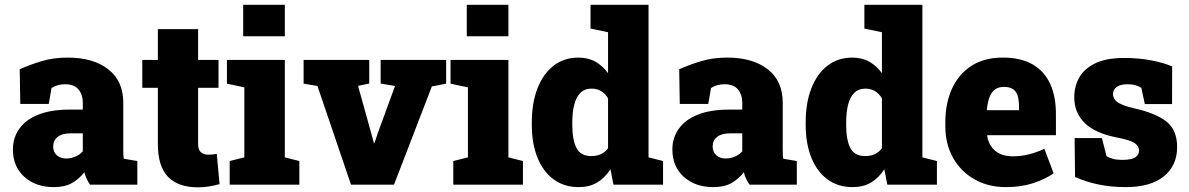

<svg xmlns="http://www.w3.org/2000/svg" viewBox="-20 -782 5033 813"><path d="M208 10.3Q131.3 10.3 83 -33.2Q34.7 -76.7 34.7 -148.9Q34.7 -198.7 61.5 -236.3Q87.9 -274.4 141.4 -296.1Q194.8 -317.9 275.4 -317.9H330.6V-349.1Q330.6 -380.9 312.5 -403.1Q294.4 -425.3 255.4 -425.3Q222.7 -425.3 198.2 -409.2L186.5 -341.8H65.9L63.5 -488.8Q108.4 -508.8 157.5 -523.4Q206.5 -538.1 267.1 -538.1Q375 -538.1 438.5 -488.5Q502 -439 502 -347.2V-152.3Q502 -141.1 502.2 -130.4Q502.4 -119.6 504.4 -109.9L561.5 -100.1V0H361.3Q355 -8.8 347.7 -23.4Q340.3 -38.1 337.4 -52.7Q313.5 -22.9 283.7 -6.3Q253.9 10.3 208 10.3ZM260.7 -110.8Q279.3 -110.8 298.1 -118.4Q316.9 -126 330.6 -141.1V-217.3H277.3Q242.7 -217.3 223.9 -202.1Q205.1 -187 205.1 -162.1Q205.1 -138.2 220.7 -124.5Q236.3 -110.8 260.7 -110.8Z M817.9 11.2Q734.9 11.2 691.7 -33Q648.4 -77.1 648.4 -172.9V-410.2H582.5V-528.3H648.4V-658.7H818.8V-528.3H905.3V-410.2H818.8V-173.3Q818.8 -147.5 830.6 -137.2Q842.3 -127 862.8 -127Q871.6 -127 880.4 -127.9Q889.2 -128.9 897.9 -130.4L909.7 -2.4Q887.2 3.9 864.5 7.6Q841.8 11.2 817.9 11.2Z M1186 -761.7V-628.4H1009.8V-761.7ZM1247.6 -100.1V0H952.6V-100.1L1014.6 -115.7V-412.1L940.9 -427.7V-528.3H1186V-115.7Z M1808.6 -416 1648.4 0H1466.3L1324.2 -418L1265.6 -427.7V-528.3H1543.5V-428.2L1496.1 -418.5L1552.2 -216.8L1563 -176.8H1565.9L1579.1 -216.8L1652.8 -418L1591.8 -428.2V-528.3H1869.1V-427.7Z M2132.8 -761.7V-628.4H1956.5V-761.7ZM2194.3 -100.1V0H1899.4V-100.1L1961.4 -115.7V-412.1L1887.7 -427.7V-528.3H2132.8V-115.7Z M2430.7 10.3Q2368.7 10.3 2324.2 -22.5Q2279.8 -55.2 2255.9 -114.5Q2231.9 -173.8 2231.9 -252.9V-263.2Q2231.9 -346.2 2255.9 -407.7Q2279.8 -469.2 2324 -503.7Q2368.2 -538.1 2428.7 -538.1Q2470.7 -538.1 2501.2 -520.8Q2531.7 -503.4 2554.7 -472.2V-645.5L2480.5 -661.1V-761.7H2726.1V-115.7L2787.6 -100.1V0H2577.6L2564.9 -65.4Q2541 -28.3 2508.3 -9Q2475.6 10.3 2430.7 10.3ZM2483.9 -121.1Q2530.3 -121.1 2554.7 -154.3V-365.7Q2530.3 -406.7 2484.9 -406.7Q2455.6 -406.7 2437.5 -388.7Q2419.4 -370.6 2411.4 -338.4Q2403.3 -306.2 2403.3 -263.2V-252.9Q2403.3 -189.9 2420.9 -155.5Q2438.5 -121.1 2483.9 -121.1Z M3000.5 10.3Q2923.8 10.3 2875.5 -33.2Q2827.1 -76.7 2827.1 -148.9Q2827.1 -198.7 2854 -236.3Q2880.4 -274.4 2933.8 -296.1Q2987.3 -317.9 3067.9 -317.9H3123V-349.1Q3123 -380.9 3105 -403.1Q3086.9 -425.3 3047.9 -425.3Q3015.1 -425.3 2990.7 -409.2L2979 -341.8H2858.4L2856 -488.8Q2900.9 -508.8 2950 -523.4Q2999 -538.1 3059.6 -538.1Q3167.5 -538.1 3231 -488.5Q3294.4 -439 3294.4 -347.2V-152.3Q3294.4 -141.1 3294.7 -130.4Q3294.9 -119.6 3296.9 -109.9L3354 -100.1V0H3153.8Q3147.5 -8.8 3140.1 -23.4Q3132.8 -38.1 3129.9 -52.7Q3106 -22.9 3076.2 -6.3Q3046.4 10.3 3000.5 10.3ZM3053.2 -110.8Q3071.8 -110.8 3090.6 -118.4Q3109.4 -126 3123 -141.1V-217.3H3069.8Q3035.2 -217.3 3016.4 -202.1Q2997.6 -187 2997.6 -162.1Q2997.6 -138.2 3013.2 -124.5Q3028.8 -110.8 3053.2 -110.8Z M3590.3 10.3Q3528.3 10.3 3483.9 -22.5Q3439.5 -55.2 3415.5 -114.5Q3391.6 -173.8 3391.6 -252.9V-263.2Q3391.6 -346.2 3415.5 -407.7Q3439.5 -469.2 3483.6 -503.7Q3527.8 -538.1 3588.4 -538.1Q3630.4 -538.1 3660.9 -520.8Q3691.4 -503.4 3714.4 -472.2V-645.5L3640.1 -661.1V-761.7H3885.7V-115.7L3947.3 -100.1V0H3737.3L3724.6 -65.4Q3700.7 -28.3 3668 -9Q3635.3 10.3 3590.3 10.3ZM3643.6 -121.1Q3689.9 -121.1 3714.4 -154.3V-365.7Q3689.9 -406.7 3644.5 -406.7Q3615.2 -406.7 3597.2 -388.7Q3579.1 -370.6 3571 -338.4Q3563 -306.2 3563 -263.2V-252.9Q3563 -189.9 3580.6 -155.5Q3598.1 -121.1 3643.6 -121.1Z M4240.2 10.3Q4163.1 10.3 4105 -23.4Q4047.4 -56.6 4015.1 -114.7Q3982.9 -172.9 3982.9 -246.1V-264.2Q3982.9 -345.2 4011.2 -406.7Q4039.6 -468.8 4094.2 -503.7Q4148.9 -538.6 4228.5 -538.1Q4299.8 -538.1 4350.1 -510.7Q4451.2 -453.6 4451.2 -297.9V-209.5H4160.6L4160.2 -206.1Q4163.6 -181.6 4177.2 -162.1Q4189.9 -142.6 4212.9 -131.3Q4235.8 -120.1 4269.5 -120.1Q4334 -120.1 4402.3 -151.9L4441.4 -48.3Q4405.8 -22.9 4354.5 -6.3Q4303.2 10.3 4240.2 10.3ZM4158.7 -317.9 4160.6 -315.4H4294.9V-328.1Q4294.9 -355.5 4289.6 -375.5Q4277.8 -414.1 4232.4 -414.1Q4206.5 -414.1 4191.4 -401.9Q4176.3 -389.6 4168.9 -367.7Q4161.6 -345.7 4158.7 -317.9Z M4746.1 10.3Q4683.6 10.3 4629.6 -1.2Q4575.7 -12.7 4532.2 -32.7L4530.3 -197.3H4646L4665.5 -120.6Q4675.8 -114.3 4691.9 -109.6Q4708 -105 4730.5 -105Q4772 -105 4787.6 -116.2Q4803.2 -127.4 4803.2 -144.5Q4803.2 -161.6 4785.6 -175.3Q4768.1 -188.5 4709.5 -199.7Q4616.7 -217.8 4572.8 -261.5Q4528.8 -305.2 4528.8 -370.6Q4528.8 -415.5 4549.3 -452.6Q4569.8 -490.2 4616.5 -513.4Q4663.1 -536.6 4741.2 -536.6Q4800.8 -536.6 4854.7 -526.4Q4908.7 -516.1 4943.4 -500.5L4942.9 -341.3H4827.6L4813 -409.7Q4790 -425.3 4755.9 -425.3Q4723.1 -425.3 4708 -413.6Q4692.9 -401.9 4692.9 -383.3Q4692.9 -373 4699.7 -361.8Q4707 -349.6 4729.5 -339.8Q4752 -330.1 4782.7 -323.2Q4873 -303.2 4918.7 -267.6Q4964.4 -231.9 4964.4 -159.2Q4964.4 -81.1 4908.4 -35.4Q4852.5 10.3 4746.1 10.3Z"/></svg>

Font: Battambang Black
Style: Regular
Weight: 900
Designer: Danh Hong
Version: Version 8.002; ttfautohint (v1.8.3)